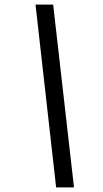

<svg xmlns="http://www.w3.org/2000/svg" viewBox="-20 -729 448 838"><path d="M303 89 212 -709H135L225 89Z"/></svg>

Font: STIX Two Text
Style: Bold Italic
Weight: 700
Italic angle: -12°
Designer: Ross Mills, John Hudson & Paul Hanslow, Tiro Typeworks Ltd; with prior portions MicroPress Inc. and Coen Hoffman, Elsevi
Foundry: Tiro Typeworks Ltd
Version: Version 2.13 b171